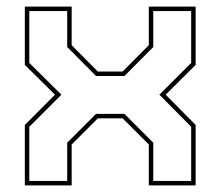

<svg xmlns="http://www.w3.org/2000/svg" viewBox="-20 -560 666 580"><path d="M55 0V-182.5L146 -274L55 -364V-540H196.5V-423.5L275.5 -344H350.5L429.5 -423.5V-540H571V-364L480.5 -274L571 -182.5V0H429.5V-123.5L350.5 -202.5H275.5L196.5 -123.5V0ZM68.5 -13.5H183V-129L270 -216H356L443 -129V-13.5H557.5V-177L461.5 -274L557.5 -370V-526.5H443V-418L356 -330.5H270L183 -418V-526.5H68.5V-370L165.5 -274L68.5 -177Z"/></svg>

Font: Tourney Thin Thin
Style: Regular
Weight: 250
Version: Version 1.015